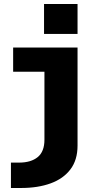

<svg xmlns="http://www.w3.org/2000/svg" viewBox="-20 -737 540 957"><path d="M199.5 -717H366.5V-568H199.5ZM34.5 200V73.5H74.5Q134.5 73.5 168 46Q201.5 18.5 201.5 -40.5V-379.5H45.5V-500H366.5V-11.5Q366.5 60.5 331 107.2Q295.5 154 232.2 177Q169 200 85 200Z"/></svg>

Font: Trispace
Style: Bold
Weight: 700
Designer: Tyler Finck
Foundry: Etcetera Type Company
Version: Version 1.210; ttfautohint (v1.8.3)